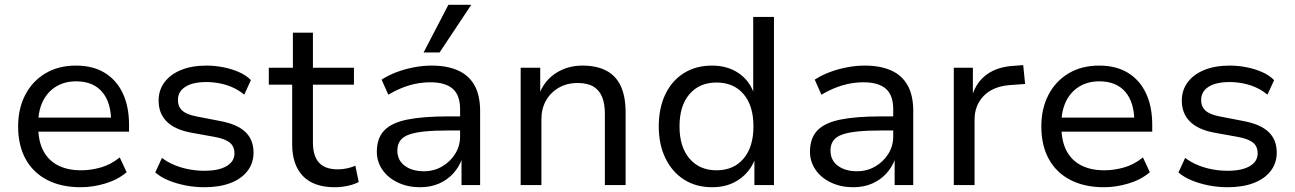

<svg xmlns="http://www.w3.org/2000/svg" viewBox="-20 -776 5428 805"><path d="M319 9Q237 9 178 -21.5Q119 -52 87.5 -109Q56 -166 56 -246Q56 -321 86 -378.5Q116 -436 170.5 -468.5Q225 -501 298 -501Q370 -501 419.5 -470.5Q469 -440 495 -384.5Q521 -329 521 -253V-224H121V-283H464L446 -265Q446 -347 408 -391Q370 -435 299 -435Q251 -435 215 -413Q179 -391 159.5 -351Q140 -311 140 -256V-247Q140 -186 161 -145Q182 -104 222.5 -83Q263 -62 320 -62Q361 -62 403 -74Q445 -86 482 -116L511 -54Q475 -23 422.5 -7Q370 9 319 9Z M837 9Q797 9 758.5 1.5Q720 -6 687 -19.5Q654 -33 631 -53L659 -114Q684 -95 714 -83Q744 -71 775.5 -65.5Q807 -60 837 -60Q897 -60 930 -79.5Q963 -99 963 -133Q963 -162 943.5 -178Q924 -194 880 -202L780 -220Q712 -233 678.5 -267Q645 -301 645 -354Q645 -398 669.5 -431Q694 -464 739 -482.5Q784 -501 846 -501Q881 -501 916.5 -494Q952 -487 982.5 -473.5Q1013 -460 1032 -440L1004 -379Q983 -397 956.5 -409Q930 -421 901.5 -426.5Q873 -432 846 -432Q788 -432 757 -412Q726 -392 726 -357Q726 -329 744 -312.5Q762 -296 803 -288L901 -269Q973 -256 1008 -223.5Q1043 -191 1043 -136Q1043 -92 1017.5 -59Q992 -26 946 -8.5Q900 9 837 9Z M1384 9Q1295 9 1250 -38Q1205 -85 1205 -171V-421H1107V-492H1208V-639H1292V-492H1464V-421H1292V-179Q1292 -122 1317.5 -94Q1343 -66 1396 -66Q1416 -66 1434.5 -70Q1453 -74 1470 -81L1484 -13Q1466 -3 1438.5 3Q1411 9 1384 9Z M1741 9Q1690 9 1648.5 -10.5Q1607 -30 1583.5 -64Q1560 -98 1560 -140Q1560 -196 1590.5 -228.5Q1621 -261 1687 -274.5Q1753 -288 1858 -288H1923V-229H1861Q1803 -229 1762 -225Q1721 -221 1695.5 -212Q1670 -203 1658 -186.5Q1646 -170 1646 -145Q1646 -104 1677 -81Q1708 -58 1757 -58Q1799 -58 1833.5 -78Q1868 -98 1888.5 -131Q1909 -164 1909 -204V-318Q1909 -377 1878 -404Q1847 -431 1784 -431Q1740 -431 1697 -418.5Q1654 -406 1608 -379L1580 -442Q1609 -461 1644 -474Q1679 -487 1716.5 -494Q1754 -501 1790 -501Q1854 -501 1899.5 -481Q1945 -461 1969 -419Q1993 -377 1993 -310V0H1915V-110H1917Q1905 -76 1880.5 -49Q1856 -22 1821 -6.5Q1786 9 1741 9ZM1756 -556 1860 -756H1956L1823 -556Z M2163 0V-492H2245V-385H2242Q2265 -441 2313 -471Q2361 -501 2422 -501Q2482 -501 2522.5 -479.5Q2563 -458 2583 -414.5Q2603 -371 2603 -304V0H2516V-300Q2516 -341 2504.5 -369.5Q2493 -398 2468 -413Q2443 -428 2402 -428Q2357 -428 2322.5 -408Q2288 -388 2269 -354Q2250 -320 2250 -277V0Z M2966 9Q2898 9 2848 -23Q2798 -55 2770 -112.5Q2742 -170 2742 -246Q2742 -323 2769.5 -380.5Q2797 -438 2847.5 -469.5Q2898 -501 2965 -501Q3029 -501 3075 -470.5Q3121 -440 3140 -387H3138V-705H3225V0H3143V-110H3146Q3125 -55 3078 -23Q3031 9 2966 9ZM2984 -62Q3056 -62 3097.5 -111Q3139 -160 3139 -246Q3139 -333 3097.5 -381.5Q3056 -430 2984 -430Q2913 -430 2871 -381.5Q2829 -333 2829 -246Q2829 -160 2871 -111Q2913 -62 2984 -62Z M3557 9Q3506 9 3464.5 -10.5Q3423 -30 3399.5 -64Q3376 -98 3376 -140Q3376 -196 3406.5 -228.5Q3437 -261 3503 -274.5Q3569 -288 3674 -288H3739V-229H3677Q3619 -229 3578 -225Q3537 -221 3511.5 -212Q3486 -203 3474 -186.5Q3462 -170 3462 -145Q3462 -104 3493 -81Q3524 -58 3573 -58Q3615 -58 3649.5 -78Q3684 -98 3704.5 -131Q3725 -164 3725 -204V-318Q3725 -377 3694 -404Q3663 -431 3600 -431Q3556 -431 3513 -418.5Q3470 -406 3424 -379L3396 -442Q3425 -461 3460 -474Q3495 -487 3532.5 -494Q3570 -501 3606 -501Q3670 -501 3715.5 -481Q3761 -461 3785 -419Q3809 -377 3809 -310V0H3731V-110H3733Q3721 -76 3696.5 -49Q3672 -22 3637 -6.5Q3602 9 3557 9Z M3979 0V-492H4059V-378H4057Q4075 -434 4119 -465Q4163 -496 4230 -500L4270 -503L4278 -424L4211 -419Q4142 -413 4104 -373.5Q4066 -334 4066 -274V0Z M4609 9Q4527 9 4468 -21.5Q4409 -52 4377.5 -109Q4346 -166 4346 -246Q4346 -321 4376 -378.5Q4406 -436 4460.5 -468.5Q4515 -501 4588 -501Q4660 -501 4709.5 -470.5Q4759 -440 4785 -384.5Q4811 -329 4811 -253V-224H4411V-283H4754L4736 -265Q4736 -347 4698 -391Q4660 -435 4589 -435Q4541 -435 4505 -413Q4469 -391 4449.5 -351Q4430 -311 4430 -256V-247Q4430 -186 4451 -145Q4472 -104 4512.5 -83Q4553 -62 4610 -62Q4651 -62 4693 -74Q4735 -86 4772 -116L4801 -54Q4765 -23 4712.5 -7Q4660 9 4609 9Z M5127 9Q5087 9 5048.5 1.5Q5010 -6 4977 -19.5Q4944 -33 4921 -53L4949 -114Q4974 -95 5004 -83Q5034 -71 5065.5 -65.5Q5097 -60 5127 -60Q5187 -60 5220 -79.5Q5253 -99 5253 -133Q5253 -162 5233.5 -178Q5214 -194 5170 -202L5070 -220Q5002 -233 4968.5 -267Q4935 -301 4935 -354Q4935 -398 4959.5 -431Q4984 -464 5029 -482.5Q5074 -501 5136 -501Q5171 -501 5206.5 -494Q5242 -487 5272.5 -473.5Q5303 -460 5322 -440L5294 -379Q5273 -397 5246.5 -409Q5220 -421 5191.5 -426.5Q5163 -432 5136 -432Q5078 -432 5047 -412Q5016 -392 5016 -357Q5016 -329 5034 -312.5Q5052 -296 5093 -288L5191 -269Q5263 -256 5298 -223.5Q5333 -191 5333 -136Q5333 -92 5307.5 -59Q5282 -26 5236 -8.5Q5190 9 5127 9Z"/></svg>

Font: Nunito Sans 9pt
Style: Regular
Weight: 400
Version: Version 3.101;gftools[0.9.27]